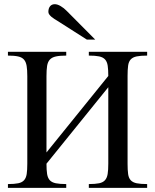

<svg xmlns="http://www.w3.org/2000/svg" viewBox="-20 -914 754 934"><path d="M412.1 0V-18.6Q443.4 -18.6 462.2 -22.5Q481 -26.4 490.7 -37.4Q500.5 -48.3 503.7 -67.6Q506.8 -86.9 506.8 -117.7V-489.7L206.1 -117.7Q206.1 -86.4 209.2 -67.1Q212.4 -47.9 222.4 -37.1Q232.4 -26.4 251.5 -22.5Q270.5 -18.6 302.2 -18.6V0H18.6V-18.6Q50.3 -18.6 68.8 -22.5Q87.4 -26.4 97.2 -37.4Q106.9 -48.3 109.9 -67.6Q112.8 -86.9 112.8 -117.7V-543.5Q112.8 -573.7 109.6 -593.3Q106.4 -612.8 96.7 -624Q86.9 -635.3 68.1 -639.4Q49.3 -643.6 18.6 -643.6V-662.1H302.2V-643.6Q271 -643.6 252 -639.4Q232.9 -635.3 222.7 -624.3Q212.4 -613.3 209.2 -593.8Q206.1 -574.2 206.1 -543.5V-172.4L506.8 -544.4Q506.8 -575.2 503.9 -594.5Q501 -613.8 491 -624.8Q481 -635.7 462.4 -639.6Q443.8 -643.6 412.1 -643.6V-662.1H695.8V-643.6Q663.6 -643.6 644.8 -639.6Q626 -635.7 616 -625Q606 -614.3 603.3 -595Q600.6 -575.7 600.6 -544.4V-117.7Q600.6 -86.4 603.3 -67.1Q606 -47.9 616 -37.1Q626 -26.4 644.8 -22.5Q663.6 -18.6 695.8 -18.6V0ZM402.8 -721.2 258.8 -813Q252.4 -816.9 244.9 -821.5Q237.3 -826.2 230.7 -831.8Q224.1 -837.4 219.7 -843.5Q215.3 -849.6 215.3 -856Q215.3 -873.5 223.6 -883.5Q231.9 -893.6 246.6 -893.6Q259.3 -893.6 275.1 -884.3Q291 -875 304.7 -860.8L443.4 -721.2Z"/></svg>

Font: Doulos SIL
Style: Regular
Weight: 400
Designer: Walt Agee, Victor Gaultney, Peter Martin, Debbi Hosken
Foundry: SIL International
Version: Version 4.110; 2011; Maintenance release